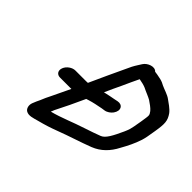

<svg xmlns="http://www.w3.org/2000/svg" viewBox="-158 -865 1077 1077"><g transform="rotate(45 380.5 -327.0)"><path d="M165 -257H250C251.8 -257 252.3 -257 255.2 -257.1C238.2 -221.1 213.1 -169.1 202.8 -147.7C192.6 -126.4 184.7 -112.2 175.6 -88.2C169.8 -75.7 163.8 -64.3 156.6 -45C148.2 -22.1 155.5 -0.9 169 7.5C190.9 21.2 221.5 9 248.2 2C297.4 -10.7 325.9 -20.2 368.5 -36.2C430.3 -60.2 501.8 -81.4 565.7 -106.3C618.5 -127.1 656.2 -165.2 683.7 -219C703.8 -254.9 723 -292.1 737.1 -335.7C742.8 -353.4 748 -380.8 754.2 -421.2C765.6 -490.8 764.1 -513.2 739.7 -548.5C722.8 -570.6 695.9 -586.9 677.7 -600.5C659.1 -614.6 625.6 -623.8 604.7 -633.8C594.9 -639.7 582.2 -645.3 568.8 -648.5L538.7 -654.6C531.8 -656 526.1 -656.3 519.3 -657.4C499.7 -679.9 454.7 -662.7 438.1 -636.3L423.7 -613.5C411.6 -594.9 401.3 -575.2 390.4 -549.8C361.2 -486.5 327.4 -416.6 296.6 -346.6C291.9 -346.2 287.3 -346 282.9 -346H197.9C173.9 -346 145.8 -326.7 136.5 -301.5C127.2 -276.3 141 -257 165 -257ZM487.6 -566.6C506.5 -563.3 525.3 -559.1 540 -552.8C558.8 -542.9 591.2 -531 606.5 -521.8C623.7 -510.4 644.8 -495.7 655.7 -482.3C671.3 -460.3 669.8 -464.1 660.5 -402.8C654.6 -365.6 649.3 -340 646.5 -331.1C642.9 -319.9 638.8 -309.3 634.2 -299.2C606.2 -237.9 585.4 -197.3 557.9 -186.8C532.4 -177.1 495.2 -163.8 464.5 -154C392.7 -131.2 333 -103.2 263.6 -85.4C265.6 -90.8 268.7 -98.5 272.1 -106.2C294.7 -149.4 328.6 -220.4 353.7 -276.2C356.3 -277 363.8 -279.3 367.5 -280.6C394.8 -289.3 421.9 -294.4 452.6 -300.4L472.1 -303.3C489.6 -305.9 507.3 -318.8 516.9 -332.4C541.8 -367.6 522.1 -398.6 487.3 -391.4L468 -387.4C444.4 -382.8 423.2 -379.2 397.8 -372.9C412.1 -404.8 427.9 -439.9 442.3 -469.2C459.1 -504.7 472.6 -537.4 487.6 -566.6Z"/></g></svg>

Font: Just Breathe
Style: BdObl7
Weight: 400
Foundry: Cannot Into Space Fonts
Version: Version 0.72